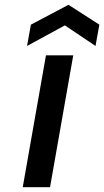

<svg xmlns="http://www.w3.org/2000/svg" viewBox="-20 -782 435 802"><path d="M251 -676 93 -590 109 -679 266 -762 395 -679 379 -590ZM286 -551 189 0H75L172 -551Z"/></svg>

Font: Fz Poppins Med
Style: Italic
Weight: 500
Italic angle: -10°
Designer: Ninad Kale (Devanagari), Jonny Pinhorn (Latin)
Foundry: Indian Type Foundry
Version: Vit hóa bi Vntype.Com & FontZin.Com